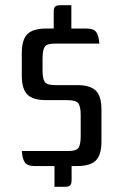

<svg xmlns="http://www.w3.org/2000/svg" viewBox="-20 -720 475 740"><path d="M114 -80Q85 -80 75.5 -94.5Q66 -109 64 -138H244Q275 -138 283 -151Q291 -164 291 -195V-277Q291 -308 282.5 -321Q274 -334 240 -334H159Q107 -334 85.5 -355.5Q64 -377 64 -429V-515Q64 -567 85.5 -588.5Q107 -610 159 -610H187V-673Q187 -689 192.5 -694.5Q198 -700 214 -700H255V-610H313Q342 -610 351.5 -595.5Q361 -581 363 -552H191Q160 -552 152 -539Q144 -526 144 -495V-449Q144 -418 152 -405Q160 -392 191 -392H276Q328 -392 349.5 -370.5Q371 -349 371 -297V-175Q371 -123 349.5 -101.5Q328 -80 276 -80H256V-27Q256 -11 250.5 -5.5Q245 0 229 0H190V-80Z"/></svg>

Font: Rationale
Style: Regular
Weight: 400
Designer: Cyreal (www.cyreal.org)
Foundry: Cyreal (www.cyreal.org)
Version: Version 1.011